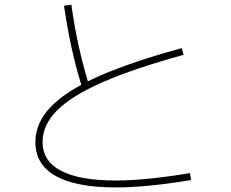

<svg xmlns="http://www.w3.org/2000/svg" viewBox="-20 -778 978 813"><path d="M129.9 -175.8Q129.9 -245.6 177.2 -305.2Q224.6 -364.7 324.2 -418.9Q298.8 -502.4 281.5 -582.8Q264.2 -663.1 251 -753.9L282.2 -757.8Q293.9 -672.9 310.5 -595.5Q327.1 -518.1 352.1 -433.6Q493.2 -503.9 749 -574.2L757.8 -545.9Q546.9 -487.8 415.5 -430.4Q284.2 -373 222.2 -311Q160.2 -249 160.2 -176.8Q160.2 -96.2 238 -54.9Q315.9 -13.7 470.7 -13.7Q594.7 -13.7 784.2 -44.9L789.1 -15.6Q601.6 15.6 470.7 15.6Q302.2 15.6 216.1 -32.7Q129.9 -81.1 129.9 -175.8Z"/></svg>

Font: Pretendard Thin
Style: Regular
Weight: 100
Designer: Base glyphs from Inter by Rasmus Andersson; Hangeul glyphs from Noto Sans CJK(Source Han Sans) by Jang Soo-young and Kan
Foundry: Kil Hyung-jin
Version: Version 1.309